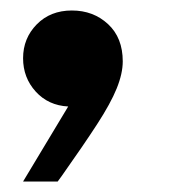

<svg xmlns="http://www.w3.org/2000/svg" viewBox="-20 -194 336 366"><path d="M24 152 110 9Q72 7 48 -19.5Q24 -46 24 -83Q24 -121 50 -147.5Q76 -174 117 -174Q158 -174 186 -148Q214 -122 214 -77Q214 -54 202.5 -25.5Q191 3 165 43Q139 83 98 141L90 152Z"/></svg>

Font: Be Vietnam Pro ExtraBold
Style: Italic
Weight: 800
Italic angle: -12°
Designer: Lam Bao, Tony Le, Vietanh Nguyen
Foundry: Yellow Type Foundry
Version: Version 1.002; ttfautohint (v1.8.3)